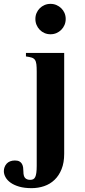

<svg xmlns="http://www.w3.org/2000/svg" viewBox="-80 -748 440 993"><path d="M259.8 -649.9Q259.8 -633.3 253.7 -618.9Q247.6 -604.5 236.8 -593.8Q226.1 -583 211.9 -576.9Q197.8 -570.8 181.2 -570.8Q164.6 -570.8 150.4 -576.9Q136.2 -583 125.7 -593.8Q115.2 -604.5 109.1 -618.9Q103 -633.3 103 -649.9Q103 -666.5 109.1 -680.7Q115.2 -694.8 125.7 -705.3Q136.2 -715.8 150.4 -721.9Q164.6 -728 181.2 -728Q197.8 -728 211.9 -721.9Q226.1 -715.8 236.8 -705.3Q247.6 -694.8 253.7 -680.7Q259.8 -666.5 259.8 -649.9ZM252 -474.1V46.9Q252 93.3 238.5 126.7Q225.1 160.2 202.1 182.1Q179.2 204.1 148.4 214.6Q117.7 225.1 83 225.1Q46.4 225.1 19.5 217.3Q-7.3 209.5 -24.9 197Q-42.5 184.6 -51.3 168.7Q-60.1 152.8 -60.1 137.2Q-60.1 126.5 -56.4 116.5Q-52.7 106.4 -45.7 98.6Q-38.6 90.8 -27.8 86.4Q-17.1 82 -2.9 82Q11.7 82 20.5 86.9Q29.3 91.8 33.7 99.9Q38.1 107.9 39.6 118.2Q41 128.4 41 139.2Q41 163.1 50 172.6Q59.1 182.1 76.2 182.1Q85 182.1 91.6 179Q98.1 175.8 102.1 167.7Q106 159.7 107.9 145.8Q109.9 131.8 109.9 109.9V-377Q109.9 -400.9 108.2 -415.5Q106.4 -430.2 100.6 -438.5Q94.7 -446.8 83.7 -450.2Q72.8 -453.6 54.2 -456.1V-474.1Z"/></svg>

Font: Tai Heritage Pro
Style: Bold
Weight: 700
Designer: Faah Baccam, Walt Agee, Victor Gaultney, Annie Olsen, Eric Hays
Foundry: SIL International
Version: Version 2.600